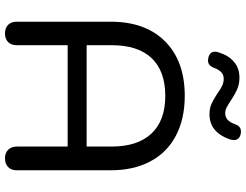

<svg xmlns="http://www.w3.org/2000/svg" viewBox="-128 -847 985 769"><g transform="rotate(90 364.5 -462.5)"><path d="M67 -37V-414Q67 -553 146 -631.5Q225 -710 364 -710Q456 -710 523.5 -674.5Q591 -639 626.5 -572Q662 -505 662 -414V-37Q662 -15 649 -2.5Q636 10 614 10Q593 10 580 -2.5Q567 -15 567 -37V-241H161V-37Q161 -15 148.5 -2.5Q136 10 114 10Q92 10 79.5 -2.5Q67 -15 67 -37ZM567 -317V-417Q567 -521 515 -576.5Q463 -632 364 -632Q265 -632 213 -577.5Q161 -523 161 -417V-317ZM187 -831Q187 -840 191 -849Q202 -885 227.5 -907Q253 -929 291 -929Q317 -929 337.5 -920Q358 -911 382 -895Q400 -883 411 -877.5Q422 -872 433 -872Q449 -872 459.5 -881.5Q470 -891 477 -910Q485 -935 506 -935Q522 -935 531.5 -927.5Q541 -920 541 -907Q541 -899 538 -890Q525 -852 500 -830.5Q475 -809 437 -809Q414 -809 396 -817Q378 -825 354 -841Q336 -854 323 -860Q310 -866 295 -866Q266 -866 252 -828Q243 -803 222 -803Q219 -803 209 -805Q187 -811 187 -831Z"/></g></svg>

Font: Kodchasan Medium
Style: Regular
Weight: 500
Designer: Katatrad Aksorn Co.,Ltd.
Foundry: Cadson Demak Co.,Ltd.
Version: Version 1.000; ttfautohint (v1.6)